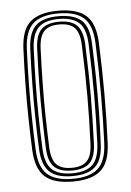

<svg xmlns="http://www.w3.org/2000/svg" viewBox="-48 -644 467 687"><g transform="rotate(-5 186.0 -300.0)"><path d="M186.5 6.8Q117 6.8 85.5 -22.4Q54 -51.5 51 -118.8Q48.5 -176.8 47.5 -235Q46.5 -293.2 47.4 -354.1Q48.2 -415 51 -480.8Q54 -550.8 87 -578.8Q120 -606.8 186.5 -606.8Q254.5 -606.8 286.8 -578.1Q319 -549.5 322 -480.2Q325.8 -386.2 325.8 -295.2Q325.8 -204.2 322 -118.8Q319 -48.8 285.9 -21Q252.8 6.8 186.5 6.8ZM186.5 -3Q248 -3 277.4 -29.4Q306.8 -55.8 309.8 -119.2Q313.2 -199.8 313.5 -289.8Q313.8 -379.8 309.8 -480Q307 -544.5 277.4 -570.8Q247.8 -597 186.5 -597Q124.2 -597 95.1 -570.2Q66 -543.5 63.2 -480Q60.5 -413.5 59.6 -353Q58.8 -292.5 59.8 -235Q60.8 -177.5 63.2 -119.2Q65.8 -56.5 95 -29.8Q124.2 -3 186.5 -3ZM186.5 -12.8Q129.5 -12.8 103.9 -37.8Q78.2 -62.8 75.5 -119.8Q73 -179.2 72 -236.6Q71 -294 71.9 -353.6Q72.8 -413.2 75.5 -479.5Q78.2 -538.2 104.6 -562.8Q131 -587.2 186.5 -587.2Q241 -587.2 268 -563.4Q295 -539.5 297.2 -479.5Q300 -417.2 300.8 -357.2Q301.5 -297.2 300.8 -238.2Q300 -179.2 297.2 -120Q295 -61 268.1 -36.9Q241.2 -12.8 186.5 -12.8ZM186.5 -22.8Q237 -22.8 259.9 -45.5Q282.8 -68.2 285 -120.8Q288.8 -208 288.9 -293.2Q289 -378.5 285 -479Q282.8 -533.8 258.8 -555.5Q234.8 -577.2 186.5 -577.2Q136 -577.2 113.1 -554.4Q90.2 -531.5 87.8 -478.8Q85.2 -415.2 84.2 -356.9Q83.2 -298.5 84.1 -240.6Q85 -182.8 87.8 -120Q90.2 -67 113.6 -44.9Q137 -22.8 186.5 -22.8ZM186.5 -32.8Q142.5 -32.8 122.4 -53.1Q102.2 -73.5 100.2 -120Q97.8 -181 96.8 -238.1Q95.8 -295.2 96.6 -354.1Q97.5 -413 100.2 -478.5Q102.2 -527 122.9 -547.1Q143.5 -567.2 186.5 -567.2Q230.5 -567.2 250.6 -546.8Q270.8 -526.2 272.8 -478.2Q277 -376 276.6 -290.8Q276.2 -205.5 272.8 -121Q270.8 -73 250.4 -52.9Q230 -32.8 186.5 -32.8ZM186.5 -42.5Q224 -42.5 241.4 -60.8Q258.8 -79 260.5 -121.2Q264.2 -209.8 264.4 -292.8Q264.5 -375.8 260.5 -477.8Q258.8 -520.2 241.6 -538.9Q224.5 -557.5 186.5 -557.5Q148.8 -557.5 131.6 -539.1Q114.5 -520.8 112.5 -478.5Q110 -413 109 -354.6Q108 -296.2 108.9 -239.2Q109.8 -182.2 112.5 -120.2Q114.5 -79.2 131.6 -60.9Q148.8 -42.5 186.5 -42.5Z"/></g></svg>

Font: Big Shoulders Inline Text Thin Light
Style: Regular
Weight: 300
Version: Version 2.002